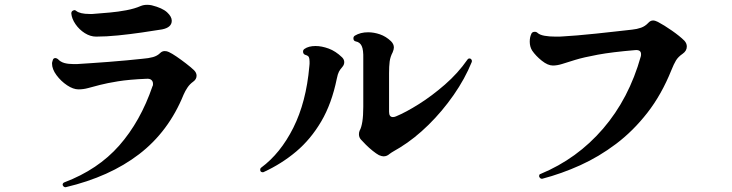

<svg xmlns="http://www.w3.org/2000/svg" viewBox="-20 -761 3040 797"><path d="M253 16H251Q245 16 241 9Q241 8 240.5 7.5Q240 7 240 6Q240 -1 247 -4Q387 -57 475 -157Q563 -257 613 -403Q615 -406 615 -409Q615 -412 615 -414Q615 -423 608.5 -429Q602 -435 588 -434Q516 -431 470 -423.5Q424 -416 395 -408.5Q366 -401 346 -395.5Q326 -390 306 -390Q284 -390 258.5 -407Q233 -424 214.5 -449Q196 -474 196 -497Q196 -502 197.5 -506Q199 -510 200 -514Q203 -520 210 -520Q214 -520 220 -516Q231 -504 247 -499.5Q263 -495 285 -495Q292 -495 299.5 -495Q307 -495 314 -496Q329 -497 360 -499Q391 -501 429.5 -504Q468 -507 506 -510.5Q544 -514 571 -517Q597 -519 615 -524Q633 -529 645 -541Q653 -549 664 -549Q673 -549 681 -545Q694 -539 713 -526Q732 -513 751.5 -498Q771 -483 785 -470Q796 -459 796 -447Q796 -432 782 -422Q768 -412 758.5 -398Q749 -384 742 -368Q680 -215 557.5 -121Q435 -27 253 16ZM379 -609Q355 -609 332 -623.5Q309 -638 293.5 -660.5Q278 -683 276 -705Q276 -714 283 -717Q287 -719 288 -719Q293 -719 296 -716Q312 -703 352 -703Q357 -703 363.5 -703Q370 -703 376 -704Q402 -706 436 -709Q470 -712 504.5 -718.5Q539 -725 564 -736Q576 -741 591 -741Q596 -741 601 -740.5Q606 -740 610 -739Q654 -728 673.5 -710Q693 -692 693 -675Q693 -647 653 -639Q616 -633 568 -626Q520 -619 470.5 -614Q421 -609 379 -609Z M1553 -117Q1542 -123 1527 -135Q1512 -147 1498.5 -160.5Q1485 -174 1478 -182Q1470 -191 1470 -204Q1470 -212 1473 -219Q1480 -231 1484 -255.5Q1488 -280 1488 -318V-517Q1489 -554 1481.5 -570Q1474 -586 1457 -589Q1447 -591 1447 -602Q1447 -609 1453 -613Q1476 -627 1508 -627Q1532 -627 1557 -618.5Q1582 -610 1603 -590Q1615 -578 1615 -564Q1615 -556 1610 -544Q1600 -525 1597.5 -505.5Q1595 -486 1595 -457V-297Q1595 -275 1611 -275Q1617 -275 1624 -278Q1665 -295 1719 -329Q1773 -363 1827 -410Q1881 -457 1920 -513Q1925 -521 1934 -517Q1941 -511 1938 -503Q1910 -434 1863 -366.5Q1816 -299 1758.5 -242.5Q1701 -186 1641 -149Q1626 -140 1615.5 -134Q1605 -128 1597 -122Q1586 -112 1572 -112Q1565 -112 1553 -117ZM1075 -47Q1074 -46 1071 -46Q1064 -46 1061 -51Q1060 -53 1060 -56Q1060 -62 1064 -65Q1144 -124 1197.5 -230.5Q1251 -337 1264 -485Q1265 -491 1265 -496Q1265 -501 1265 -505Q1265 -518 1262 -524Q1259 -530 1248 -533Q1238 -536 1238 -547Q1238 -554 1244 -558Q1261 -570 1290 -570Q1315 -570 1344 -559.5Q1373 -549 1400 -523Q1409 -514 1409 -503Q1409 -492 1401 -483Q1392 -473 1387 -463.5Q1382 -454 1378 -434Q1357 -331 1313.5 -257Q1270 -183 1209.5 -132Q1149 -81 1075 -47Z M2231 -19H2229Q2223 -19 2219 -26Q2218 -27 2218 -30Q2218 -38 2224 -39Q2376 -102 2483.5 -227Q2591 -352 2640 -527Q2641 -530 2641 -536Q2641 -555 2617 -553Q2521 -545 2461.5 -534Q2402 -523 2368 -512.5Q2334 -502 2313.5 -495.5Q2293 -489 2275 -489Q2254 -489 2229 -509Q2204 -529 2189 -551Q2179 -567 2179 -588Q2179 -606 2185 -619Q2188 -629 2200 -629Q2207 -629 2212 -624Q2221 -616 2240.5 -612.5Q2260 -609 2286 -609Q2294 -609 2302.5 -609Q2311 -609 2319 -610Q2339 -611 2375.5 -614Q2412 -617 2454.5 -621.5Q2497 -626 2537 -630.5Q2577 -635 2604 -638Q2624 -640 2641 -646Q2658 -652 2671 -666Q2680 -676 2691 -676Q2696 -676 2701.5 -674Q2707 -672 2711 -670Q2736 -657 2769 -634Q2802 -611 2821 -592Q2831 -581 2831 -568Q2831 -550 2814 -538Q2795 -525 2786 -510Q2777 -495 2767 -470Q2726 -368 2667 -292.5Q2608 -217 2537 -163.5Q2466 -110 2388.5 -75Q2311 -40 2231 -19Z"/></svg>

Font: Zen Antique Soft
Style: Regular
Weight: 400
Designer: Yoshimichi Ohira
Foundry: Positype
Version: Version 1.001